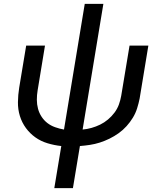

<svg xmlns="http://www.w3.org/2000/svg" viewBox="-20 -755 840 990"><path d="M260 215 296 -2Q259 -6 224.5 -16.5Q190 -27 162 -47Q134 -67 113.5 -95Q93 -123 82.5 -157Q72 -191 72.5 -228.5Q73 -266 79 -303L115 -520H212L174 -289Q170 -265 170 -241Q170 -217 176 -194.5Q182 -172 194.5 -153Q207 -134 224.5 -120.5Q242 -107 264.5 -99Q287 -91 310 -87L417 -735H513L406 -87Q429 -89 452 -95.5Q475 -102 496.5 -112.5Q518 -123 537 -139Q556 -155 570.5 -174.5Q585 -194 593 -216Q601 -238 605 -261L648 -520H745L700 -247Q695 -222 687 -196.5Q679 -171 665 -148Q651 -125 632.5 -104.5Q614 -84 591.5 -68Q569 -52 544.5 -40Q520 -28 495 -20Q470 -12 444 -8Q418 -4 392 -2L356 215Z"/></svg>

Font: Iosevka Aile Medium
Style: Italic
Weight: 500
Italic angle: -9°
Designer: Belleve Invis
Foundry: Belleve Invis
Version: Version 31.1.0; ttfautohint (v1.8.4)